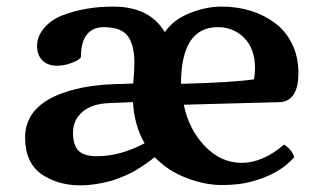

<svg xmlns="http://www.w3.org/2000/svg" viewBox="-20 -538 955 579"><path d="M836.9 -102.1Q860.8 -86.4 867.2 -64Q822.3 -11.7 734.4 10.7Q698.7 20 648.4 20Q598.1 20 542 -1.5Q485.8 -22.9 446.8 -64Q445.3 -63 434.6 -54.9Q423.8 -46.9 417.2 -42.2Q410.6 -37.6 396.5 -28.8Q382.3 -20 370.6 -14.4Q358.9 -8.8 340.8 -1.5Q322.8 5.9 305.7 9.8Q185.5 39.6 108.4 -10.7Q55.7 -44.9 55.7 -123.5Q55.7 -218.8 174.3 -259.3Q237.8 -281.2 325.2 -284.2L381.8 -286.1Q385.3 -325.2 385.3 -349.1Q385.3 -401.9 365.5 -429Q345.7 -456.1 292 -456.1Q259.8 -456.1 241.9 -433.6Q224.1 -411.1 224.1 -367.2Q224.1 -361.3 207.5 -353Q179.7 -339.8 152.1 -339.8Q124.5 -339.8 108.2 -355.5Q91.8 -371.1 91.8 -399.4Q91.8 -427.7 112.3 -452.6Q132.8 -477.5 167 -491.2Q234.9 -518.1 321.8 -518.1Q431.2 -518.1 477.1 -440.9Q502.4 -478.5 551.8 -498.3Q601.1 -518.1 648.4 -518.1Q695.8 -518.1 736.3 -505.4Q776.9 -492.7 809.3 -468.5Q841.8 -444.3 860.8 -405.5Q879.9 -366.7 879.9 -317.9Q879.9 -234.4 825.2 -230L534.2 -222.2Q549.3 -147.9 597.7 -97.4Q646 -46.9 709 -46.9Q772 -46.9 836.9 -102.1ZM637.2 -456.1Q525.9 -456.1 525.9 -285.2Q679.7 -289.1 746.1 -298.8Q749 -316.4 749 -332.5Q749 -390.6 716.8 -423.3Q684.6 -456.1 637.2 -456.1ZM416 -106Q385.3 -158.7 380.9 -230L309.1 -227.1Q256.3 -225.1 228.3 -200.4Q200.2 -175.8 200.2 -137.9Q200.2 -100.1 216.8 -83.5Q233.4 -66.9 272 -66.9Q342.3 -66.9 416 -106Z"/></svg>

Font: Marko One
Style: Regular
Weight: 400
Designer: Zhenya Spizhovyi
Foundry: Cyreal
Version: Version 1.003